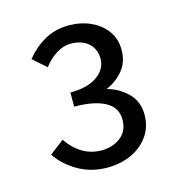

<svg xmlns="http://www.w3.org/2000/svg" viewBox="-77 -961 566 603"><g transform="rotate(-15 205.5 -659.5)"><path d="M201 -428Q149 -428 107 -452Q65 -476 40 -513L87 -549Q107 -519 135 -502Q163 -485 198 -485Q234 -485 259.5 -505Q285 -525 285 -562Q285 -601 249.5 -620.5Q214 -640 149 -640V-686Q206 -686 237 -708.5Q268 -731 268 -764Q268 -796 246.5 -815Q225 -834 189 -834Q165 -834 141.5 -819Q118 -804 101 -781L58 -819Q85 -852 119.5 -871.5Q154 -891 199 -891Q237 -891 269 -876.5Q301 -862 320 -836Q339 -810 339 -774Q339 -735 317.5 -708.5Q296 -682 262 -667Q300 -657 328 -629.5Q356 -602 356 -559Q356 -519 335 -489.5Q314 -460 279 -444Q244 -428 201 -428Z"/></g></svg>

Font: Noto Sans TC Thin
Style: Regular
Weight: 400
Version: Version 2.004-H2;hotconv 1.0.118;makeotfexe 2.5.65603